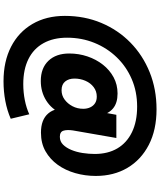

<svg xmlns="http://www.w3.org/2000/svg" viewBox="73 -780 931 1118"><g transform="rotate(90 539.0 -221.5)"><path d="M615 -150 619 -181 640 -112Q617 -57 566.5 -25Q516 7 452 7Q377 7 334.5 -37.5Q292 -82 292 -159Q292 -214 309 -264.5Q326 -315 357 -354.5Q388 -394 430.5 -417Q473 -440 525 -440Q580 -440 611.5 -414Q643 -388 651 -342L629 -325L649 -433H784L740 -180Q735 -146 741.5 -125Q748 -104 777 -104Q804 -104 822.5 -122.5Q841 -141 853.5 -171Q866 -201 871.5 -237Q877 -273 877 -307Q877 -384 844.5 -439Q812 -494 750 -524Q688 -554 601 -554Q514 -554 441 -522.5Q368 -491 314 -435Q260 -379 230 -305Q200 -231 200 -146Q200 -66 232 -8.5Q264 49 324.5 79Q385 109 470 109Q518 109 563.5 100Q609 91 646 74L672 182Q624 203 568.5 213.5Q513 224 454 224Q338 224 252.5 180Q167 136 120 55.5Q73 -25 73 -133Q73 -248 114 -345.5Q155 -443 228.5 -515Q302 -587 401 -627Q500 -667 617 -667Q737 -667 824 -622Q911 -577 958 -497.5Q1005 -418 1005 -313Q1005 -251 988.5 -193.5Q972 -136 940 -91.5Q908 -47 861.5 -20.5Q815 6 753 6Q677 6 641 -36.5Q605 -79 615 -150ZM543 -319Q512 -319 488 -301Q464 -283 451 -253Q438 -223 438 -189Q438 -156 455 -135Q472 -114 506 -114Q536 -114 560 -131.5Q584 -149 599 -177.5Q614 -206 614 -240Q614 -263 605.5 -281Q597 -299 581.5 -309Q566 -319 543 -319Z"/></g></svg>

Font: Parkinsans
Style: Bold
Weight: 700
Designer: Red Stone, Indian Type Foundry
Foundry: Indian Type Foundry
Version: Version 1.000